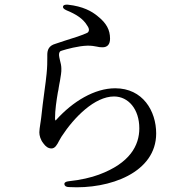

<svg xmlns="http://www.w3.org/2000/svg" viewBox="-20 -770 790 820"><path d="M249 -742C248 -736 253 -731 264 -726C303 -710 335 -691 353 -660C363 -646 361 -635 353 -630C333 -620 292 -607 256 -596L217 -583C188 -575 182 -556 182 -536V-523C182 -505 182 -484 179 -455C177 -435 174 -410 170 -382C165 -343 159 -300 156 -268C155 -257 153 -249 152 -240C150 -226 148 -214 148 -205C148 -191 153 -173 165 -158C175 -144 186 -136 200 -136C215 -136 224 -152 232 -168C236 -174 240 -183 243 -187C297 -270 385 -358 467 -358C528 -358 575 -304 575 -222C575 -149 535 -73 402 -24C370 -12 323 -1 274 4C261 5 254 10 255 17C256 24 262 29 275 29C449 39 647 -33 647 -200C647 -296 590 -393 472 -393C384 -393 291 -337 220 -258C216 -254 216 -254 215 -264C215 -300 221 -339 227 -375C229 -382 230 -390 231 -397C233 -407 234 -416 236 -424C239 -444 243 -462 242 -478C242 -489 239 -502 236 -513C234 -522 232 -530 232 -535C232 -546 235 -552 245 -554C264 -560 314 -574 354 -575C372 -575 383 -573 393 -571C401 -569 408 -568 418 -568C440 -568 450 -582 450 -605C450 -642 435 -671 397 -701C372 -722 334 -743 270 -750C257 -751 250 -748 249 -742Z"/></svg>

Font: 寒蝉锦书宋 CompactLight
Style: Bold
Weight: 400
Width: 4
Designer: 寒蝉锦书宋{Warren} 思源宋体{Ryoko NISHIZUKA 西塚涼子 (kana & ideographs); Frank Grießhammer (Latin, Greek & Cyrillic); Wenlong ZHANG 
Foundry: Adobe & ChillType
Version: Version 2.000;Glyphs 3.1.1 (3135)